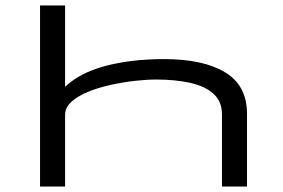

<svg xmlns="http://www.w3.org/2000/svg" viewBox="-20 -685 1040 705"><path d="M127 0V-665H219V-366Q273 -418 367.5 -443Q462 -468 583 -468Q726 -468 806.5 -419.5Q887 -371 887 -267V0H795V-265Q795 -313 763.5 -341Q732 -369 677.5 -381Q623 -393 553 -393Q518 -393 474 -388Q430 -383 385 -373Q340 -363 302.5 -347.5Q265 -332 242 -311Q219 -290 219 -263V0Z"/></svg>

Font: Inconsolata UltraExpanded Thin
Style: Regular
Weight: 100
Width: 9
Monospace: yes
Designer: Raph Levien, Cyreal, Brenton Simpson
Foundry: Raph Levien, Cyreal, Google
Version: Version 3.100; ttfautohint (v1.8.4.7-5d5b)